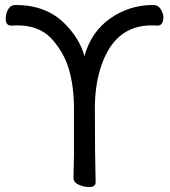

<svg xmlns="http://www.w3.org/2000/svg" viewBox="-20 -736 684 771"><path d="M338 15Q316 15 295.5 5.5Q275 -4 275 -22L277 -111V-300Q277 -388 257 -457Q237 -526 185 -583Q135 -634 50 -634Q32 -634 26 -633Q3 -633 3 -660Q3 -682 13 -699Q23 -716 43 -716Q165 -716 240 -641Q301 -580 319 -510Q345 -607 422 -661.5Q499 -716 595 -716Q615 -716 625.5 -699Q636 -682 636 -668Q636 -633 612 -633Q606 -634 588 -634Q435 -634 382 -457Q361 -388 361 -300Q361 -110 364 -4Q364 15 338 15Z"/></svg>

Font: LXGW WenKai TC
Style: Bold
Weight: 700
Designer: LXGW / Fontworks Inc.
Foundry: LXGW / Fontworks Inc.
Version: Version 1.330;April 28, 2024